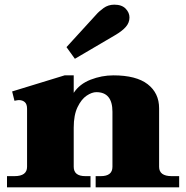

<svg xmlns="http://www.w3.org/2000/svg" viewBox="-20 -803 798 823"><path d="M301 -551 265 -601 392 -740Q404 -754 424 -768.5Q444 -783 470 -783Q502 -783 518.5 -766Q535 -749 535 -728Q535 -706 519.5 -688Q504 -670 473 -652ZM748 -48V0H390V-48H412Q462 -48 462 -88V-324Q462 -408 393 -408Q374 -408 351.5 -393Q329 -378 312.5 -344Q296 -310 296 -256V-88Q296 -48 346 -48H368V0H10V-48H42Q96 -48 96 -88V-337Q96 -357 86 -365.5Q76 -374 61 -374Q56 -374 42 -371L32 -411L257 -480H296V-405Q321 -443 368.5 -461.5Q416 -480 466 -480Q564 -480 613 -442Q662 -404 662 -339V-88Q662 -48 716 -48Z"/></svg>

Font: Taviraj Black
Style: Regular
Weight: 900
Designer: Katatrad Team
Foundry: CadsonDemak
Version: Version 1.001